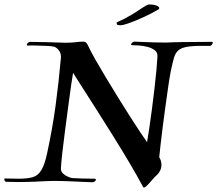

<svg xmlns="http://www.w3.org/2000/svg" viewBox="-60 -823 981 867"><path d="M586 21Q560 -28 525 -87Q490 -146 452 -207Q414 -268 378 -324.5Q342 -381 313.5 -425.5Q285 -470 270 -494Q267 -478 261 -437Q255 -396 248 -341.5Q241 -287 233.5 -231.5Q226 -176 221 -130Q216 -84 215 -61Q215 -48 225 -39Q235 -30 247 -25Q259 -20 265 -19Q282 -18 309 -17Q336 -16 367 -16Q373 -16 373 -12Q373 -8 368 -4Q363 0 358 0Q349 0 319.5 -1.5Q290 -3 252.5 -4.5Q215 -6 181 -6Q171 -6 162.5 -5.5Q154 -5 146 -5Q129 -4 95 -2.5Q61 -1 22 -1Q9 -1 -3.5 -1.5Q-16 -2 -29 -2H-31Q-38 -2 -40 -10.5Q-42 -19 -34 -17Q-17 -17 -3 -16.5Q11 -16 24 -16Q64 -16 88 -23Q112 -30 127 -55Q142 -80 153 -132Q177 -243 191 -346Q205 -449 215 -561Q217 -581 205.5 -596Q194 -611 180 -613Q170 -615 145.5 -616Q121 -617 98 -617.5Q75 -618 67 -617Q61 -617 61 -621Q61 -625 66 -629.5Q71 -634 76 -634Q109 -634 152 -632.5Q195 -631 237 -630Q264 -630 282 -632.5Q300 -635 316 -635Q325 -635 330 -629.5Q335 -624 343 -606Q352 -587 371.5 -552.5Q391 -518 417 -475Q443 -432 471 -386.5Q499 -341 525.5 -299.5Q552 -258 573 -226.5Q594 -195 604 -181Q608 -204 614 -243.5Q620 -283 626 -329.5Q632 -376 637.5 -422.5Q643 -469 646.5 -507.5Q650 -546 651 -568Q652 -586 639 -596Q626 -606 607 -611Q588 -616 569 -617.5Q550 -619 538 -619H537Q532 -619 532 -622Q532 -626 537 -630.5Q542 -635 547 -635Q560 -635 597 -633Q634 -631 677 -631Q688 -631 698 -631Q708 -631 718 -632Q734 -633 763.5 -633Q793 -633 828.5 -633.5Q864 -634 897 -634Q901 -634 901 -631Q901 -627 896.5 -621Q892 -615 887 -616Q830 -617 797.5 -613.5Q765 -610 749 -598.5Q733 -587 726 -563.5Q719 -540 711 -501Q706 -475 700 -434Q694 -393 687.5 -345.5Q681 -298 675 -252Q669 -206 665 -169Q661 -132 659 -113Q669 -97 669 -79Q669 -65 663.5 -53.5Q658 -42 650 -34Q641 -27 627 -10.5Q613 6 601.5 17Q590 28 586 21ZM485 -709Q474 -709 470 -711Q466 -713 467 -722Q502 -737 531 -754.5Q560 -772 581 -786.5Q602 -801 613 -803Q632 -803 646 -798Q660 -793 659 -786Q659 -781 653 -779Q628 -764 592.5 -747.5Q557 -731 526.5 -720Q496 -709 485 -709Z"/></svg>

Font: Tapestry
Style: Regular
Weight: 400
Designer: Robert E. Leuschke
Foundry: Robert E. Leuschke
Version: Version 1.010; ttfautohint (v1.8.4.7-5d5b)